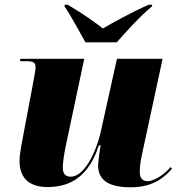

<svg xmlns="http://www.w3.org/2000/svg" viewBox="-20 -786 763 816"><path d="M343 -606H476C519 -654 570 -712 626 -759L627 -766H612C539 -734 457 -688 417 -665C386 -690 335 -726 268 -766H255L254 -759C277 -727 322 -644 343 -606ZM535 10C628 10 676 -29 711 -69L705 -76C681 -47 637 -16 607 -16C585 -16 574 -30 574 -55C574 -76 577 -101 584 -132L671 -536H477L410 -234C387 -128 334 -35 281 -35C259 -35 247 -47 247 -73C247 -95 252 -131 260 -168L338 -536H67L65 -526H90C128 -526 131 -517 131 -499C131 -488 128 -473 122 -440L79 -212C73 -178 63 -135 63 -102C63 -43 91 9 182 9C281 9 358 -38 400 -168H408C405 -158 397 -95 397 -83C397 -33 425 10 535 10Z"/></svg>

Font: Noto Serif Display Black
Style: Italic
Weight: 900
Italic angle: -12°
Designer: Monotype Design Team
Foundry: Monotype Imaging Inc.
Version: Version 2.009